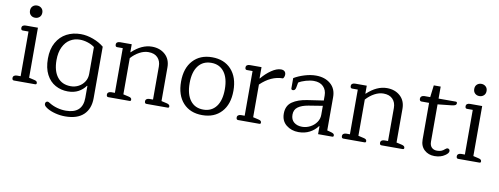

<svg xmlns="http://www.w3.org/2000/svg" viewBox="-70 -1059 4344 1671"><g transform="rotate(10 2102.0 -224.0)"><path d="M91 -624Q91 -649 106.5 -663.5Q122 -678 145 -678Q168 -678 184 -663.5Q200 -649 200 -624Q200 -599 184 -584.5Q168 -570 145 -570Q122 -570 106.5 -584.5Q91 -599 91 -624ZM43 -20Q43 -33 52.5 -40Q62 -47 78 -47H110V-442H59Q43 -442 43 -462Q43 -476 52.5 -482.5Q62 -489 78 -489H185V-47L232 -36Q246 -33 252.5 -27.5Q259 -22 259 -12Q259 0 247 0H59Q43 0 43 -20Z M393 191Q377 181 368.5 172.5Q360 164 360 153Q360 142 366 136Q372 130 380 130Q385 130 391.5 133.5Q398 137 401 139Q433 159 471.5 169.5Q510 180 549 180Q622 180 659.5 145Q697 110 697 41V-65H693Q668 -30 629 -9Q590 12 536 12Q476 12 426 -15.5Q376 -43 346.5 -99.5Q317 -156 317 -240Q317 -324 350 -382.5Q383 -441 438.5 -470Q494 -499 563 -499Q617 -499 673.5 -478Q730 -457 769 -424V30Q769 125 713.5 177.5Q658 230 551 230Q508 230 466 219.5Q424 209 393 191ZM694 -170V-408Q667 -428 632 -439Q597 -450 563 -450Q516 -450 477.5 -426.5Q439 -403 416 -355.5Q393 -308 393 -240Q393 -144 435 -90.5Q477 -37 554 -37Q591 -37 623 -54Q655 -71 674.5 -101.5Q694 -132 694 -170Z M877 -20Q877 -33 886.5 -40Q896 -47 912 -47H943V-442H893Q877 -442 877 -462Q877 -476 886.5 -482.5Q896 -489 912 -489H1014V-419H1017Q1102 -499 1192 -499Q1263 -499 1309 -457.5Q1355 -416 1355 -345V-47L1403 -36Q1430 -30 1430 -12Q1430 0 1418 0H1230Q1214 0 1214 -20Q1214 -33 1223.5 -40Q1233 -47 1249 -47H1280V-339Q1280 -388 1251.5 -417.5Q1223 -447 1170 -447Q1131 -447 1091 -425.5Q1051 -404 1018 -367V-47L1066 -36Q1080 -33 1086.5 -27.5Q1093 -22 1093 -12Q1093 0 1081 0H893Q877 0 877 -20Z M1493 -244Q1493 -363 1555.5 -431Q1618 -499 1724 -499Q1831 -499 1893.5 -431Q1956 -363 1956 -244Q1956 -124 1893.5 -56Q1831 12 1724 12Q1617 12 1555 -56Q1493 -124 1493 -244ZM1880 -244Q1880 -342 1839 -396Q1798 -450 1725 -450Q1651 -450 1610 -396Q1569 -342 1569 -244Q1569 -145 1610 -91Q1651 -37 1725 -37Q1798 -37 1839 -91Q1880 -145 1880 -244Z M2024 -20Q2024 -33 2033.5 -40Q2043 -47 2059 -47H2090V-442H2040Q2024 -442 2024 -462Q2024 -476 2033.5 -482.5Q2043 -489 2059 -489H2161V-390H2164Q2202 -436 2248 -467.5Q2294 -499 2332 -499Q2353 -499 2364 -488.5Q2375 -478 2375 -460Q2375 -450 2371.5 -440.5Q2368 -431 2362 -425Q2257 -425 2165 -336V-47L2213 -36Q2227 -33 2233.5 -27.5Q2240 -22 2240 -12Q2240 0 2228 0H2040Q2024 0 2024 -20Z M2422 -125Q2422 -195 2472 -229.5Q2522 -264 2604 -276L2745 -297V-341Q2745 -390 2715 -420Q2685 -450 2631 -450Q2600 -450 2561.5 -439Q2523 -428 2498 -412L2490 -368Q2485 -339 2464 -339Q2457 -339 2453 -342.5Q2449 -346 2449 -352V-443Q2489 -467 2541.5 -483Q2594 -499 2642 -499Q2720 -499 2770 -457Q2820 -415 2820 -340V-46L2857 -36Q2871 -32 2877.5 -26.5Q2884 -21 2884 -12Q2884 0 2873 0H2747V-70H2743Q2716 -33 2673 -10.5Q2630 12 2575 12Q2512 12 2467 -24Q2422 -60 2422 -125ZM2745 -170V-250L2621 -230Q2562 -220 2530 -196.5Q2498 -173 2498 -129Q2498 -85 2526 -62Q2554 -39 2598 -39Q2635 -39 2669 -56.5Q2703 -74 2724 -104Q2745 -134 2745 -170Z M2954 -20Q2954 -33 2963.5 -40Q2973 -47 2989 -47H3020V-442H2970Q2954 -442 2954 -462Q2954 -476 2963.5 -482.5Q2973 -489 2989 -489H3091V-419H3094Q3179 -499 3269 -499Q3340 -499 3386 -457.5Q3432 -416 3432 -345V-47L3480 -36Q3507 -30 3507 -12Q3507 0 3495 0H3307Q3291 0 3291 -20Q3291 -33 3300.5 -40Q3310 -47 3326 -47H3357V-339Q3357 -388 3328.5 -417.5Q3300 -447 3247 -447Q3208 -447 3168 -425.5Q3128 -404 3095 -367V-47L3143 -36Q3157 -33 3163.5 -27.5Q3170 -22 3170 -12Q3170 0 3158 0H2970Q2954 0 2954 -20Z M3651 -112V-436H3583Q3575 -436 3570.5 -442Q3566 -448 3566 -458Q3566 -471 3575.5 -479Q3585 -487 3601 -487H3652L3665 -593H3726V-487H3878Q3890 -487 3890 -475Q3890 -463 3880 -457Q3870 -451 3849 -449L3726 -436V-107Q3726 -73 3743.5 -55.5Q3761 -38 3791 -38Q3812 -38 3828 -44Q3844 -50 3859 -64Q3871 -74 3878 -74Q3887 -74 3893 -68.5Q3899 -63 3899 -53Q3899 -34 3869 -14Q3832 12 3777 12Q3723 12 3687 -21Q3651 -54 3651 -112Z M4017 -624Q4017 -649 4032.5 -663.5Q4048 -678 4071 -678Q4094 -678 4110 -663.5Q4126 -649 4126 -624Q4126 -599 4110 -584.5Q4094 -570 4071 -570Q4048 -570 4032.5 -584.5Q4017 -599 4017 -624ZM3969 -20Q3969 -33 3978.5 -40Q3988 -47 4004 -47H4036V-442H3985Q3969 -442 3969 -462Q3969 -476 3978.5 -482.5Q3988 -489 4004 -489H4111V-47L4158 -36Q4172 -33 4178.5 -27.5Q4185 -22 4185 -12Q4185 0 4173 0H3985Q3969 0 3969 -20Z"/></g></svg>

Font: Maitree
Style: Regular
Weight: 400
Designer: CadsonDemak Team
Foundry: CadsonDemak
Version: Version 1.000